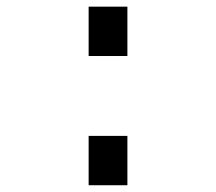

<svg xmlns="http://www.w3.org/2000/svg" viewBox="-20 -548 640 568"><path d="M242.2 0V-146H356.9V0ZM242.2 -382.3V-528.3H356.9V-382.3Z"/></svg>

Font: Courier New
Style: Regular
Weight: 400
Designer: Steve Matteson
Foundry: Ascender Corporation
Version: Version 2.00.3